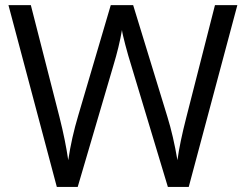

<svg xmlns="http://www.w3.org/2000/svg" viewBox="-20 -734 966 754"><path d="M824.2 -713.9H912.1L721.2 0H639.2L495.1 -478C481.4 -520.5 459.5 -603 459 -616.2C451.7 -573.2 440.4 -526.4 424.8 -475.1L285.2 0H203.1L13.2 -713.9H101.1L213.9 -272.9C229.5 -210.9 240.7 -155.3 248 -105C256.8 -164.6 270 -222.7 287.1 -279.8L415 -713.9H502.9L637.2 -275.9C652.8 -225.6 666 -168.5 676.8 -105C683.1 -151.4 694.8 -207.5 711.9 -273.9Z"/></svg>

Font: OpenSansEmoji
Style: Regular
Weight: 400
Foundry: MorbZ
Version: Version 1.000;PS 001.000;hotconv 1.0.70;makeotf.lib2.5.58329